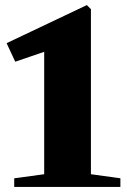

<svg xmlns="http://www.w3.org/2000/svg" viewBox="-20 -736 500 756"><path d="M36 0V-34L154 -50V-532L40 -493L6 -566L322 -716L338 -700V-50L454 -34V0Z"/></svg>

Font: Wittgenstein Black
Style: Regular
Weight: 900
Designer: Jörg Drees
Foundry: Jörg Drees
Version: Version 1.303; ttfautohint (v1.8.4.7-5d5b)